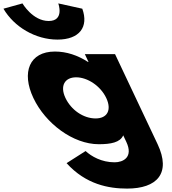

<svg xmlns="http://www.w3.org/2000/svg" viewBox="-245 -830 1008 1125"><path d="M96.6 -810C96.6 -810 134.3 -707 40.3 -707C-53.7 -707 -113.4 -810 -113.4 -810L-224.8 -779C-162.2 -672 -37.2 -598 91.8 -598C220.8 -598 275.8 -672 237.2 -779ZM145.1 126C258.2 251 392.5 275 499.5 275C674.5 275 759.4 186 678.1 14L429 -513H252L273.7 -467H270.7C210.3 -506 144.9 -528 76.9 -528C-73.1 -528 -120.4 -406 -49.5 -256C21.4 -106 183.6 15 333.6 15C403.6 15 458.9 5 477 -37L495 1C538 92 475.7 121 426.7 121C349.7 121 290.2 86 256.5 55ZM138.5 -256C104.9 -327 134.3 -377 201.3 -377C267.3 -377 343.9 -327 377.5 -256C410.6 -186 384.2 -136 315.2 -136C243.2 -136 171.6 -186 138.5 -256Z"/></svg>

Font: Hussar
Style: BdOpOblFive
Weight: 700
Foundry: Cannot Into Space Fonts
Version: Version 2.00